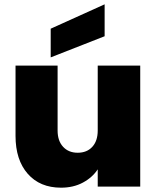

<svg xmlns="http://www.w3.org/2000/svg" viewBox="-20 -865 726 890"><path d="M630 -561V0H433V-80Q408 -42 364 -18.5Q320 5 263 5Q165 5 108.5 -59.5Q52 -124 52 -235V-561H247V-260Q247 -212 272.5 -184.5Q298 -157 340 -157Q383 -157 408 -184.5Q433 -212 433 -260V-561ZM465 -697 215 -599V-732L465 -845Z"/></svg>

Font: DVN-Poppins ExtBd
Style: Regular
Weight: 800
Designer: Ninad Kale (Devanagari), Jonny Pinhorn (Latin)
Foundry: Indian Type Foundry
Version: 4.004